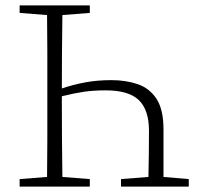

<svg xmlns="http://www.w3.org/2000/svg" viewBox="-20 -694 756 714"><path d="M53 -646V-674H314V-646L212 -638Q211 -571 210.5 -501.5Q210 -432 210 -365Q251 -379 296 -387.5Q341 -396 395 -396Q448 -396 492 -381Q536 -366 562 -326.5Q588 -287 588 -212V-36L682 -28V0H430V-28L532 -36Q533 -79 533.5 -124.5Q534 -170 534 -208Q534 -285 496.5 -321.5Q459 -358 373 -358Q327 -358 290.5 -352.5Q254 -347 210 -336V-310Q210 -241 210.5 -172.5Q211 -104 212 -36L314 -28V0H53V-28L155 -36Q156 -104 156 -172.5Q156 -241 156 -310V-364Q156 -433 156 -501.5Q156 -570 155 -638Z"/></svg>

Font: Source Serif Pro Light
Style: Regular
Weight: 300
Designer: Frank Grießhammer
Foundry: Adobe Systems Incorporated
Version: Version 3.001;hotconv 1.0.111;makeotfexe 2.5.65597